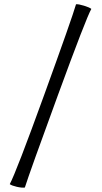

<svg xmlns="http://www.w3.org/2000/svg" viewBox="-20 -786 480 904"><path d="M26 81Q56 25 188 -339Q320 -703 338 -766Q350 -767 376 -759Q402 -751 410 -744Q386 -702 252.5 -337.5Q119 27 97 97Q83 99 59 93.5Q35 88 26 81Z"/></svg>

Font: Darwin Serif Regular ALPHA
Style: Regular
Weight: 400
Designer: Emily de Oliveira Santos
Version: Version 0.1